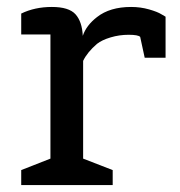

<svg xmlns="http://www.w3.org/2000/svg" viewBox="-20 -532 517 552"><path d="M304 0H41V-43L125 -76V-433H41V-493Q80 -512 129 -512Q178 -512 197 -491Q216 -470 218 -429Q228 -459 259 -483Q296 -512 357 -512Q384 -512 408.5 -505Q433 -498 444 -491L456 -484V-366H396L383 -426Q377 -432 350 -432Q323 -432 298 -424.5Q273 -417 259 -406Q231 -382 219 -357V-76L304 -43Z"/></svg>

Font: Belgrano
Style: Regular
Weight: 400
Version: Version 1.002